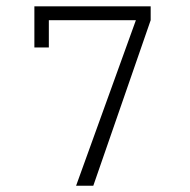

<svg xmlns="http://www.w3.org/2000/svg" viewBox="-20 -596 610 616"><path d="M463.4 -531.2 279.3 0H224.1L416 -531.2H136.7V-443.8H90.3V-575.7H463.4Z"/></svg>

Font: Ethiopic Sadiss
Style: Regular
Weight: 400
Designer: abass alamnehe
Foundry: Senamirmir Project
Version: Version 5.100